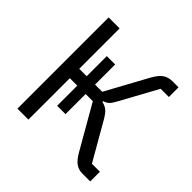

<svg xmlns="http://www.w3.org/2000/svg" viewBox="-174 -869 1039 1039"><g transform="rotate(45 346.0 -349.0)"><path d="M93 -698H177V-389H234V-543H298V-389H353L483 -627Q505 -667 527.5 -682.5Q550 -698 582 -698H628V-624H565L448 -410Q433 -382 421.5 -372Q410 -362 392 -356V-351Q415 -346 431 -333.5Q447 -321 466 -288L589 -74H650V0H588Q561 0 539 -15.5Q517 -31 496 -68L353 -317H298V-163H234V-317H177V0H93Z"/></g></svg>

Font: IBM Plex Sans
Style: Regular
Weight: 400
Designer: Mike Abbink, Paul van der Laan, Pieter van Rosmalen
Foundry: Bold Monday
Version: Version 3.005